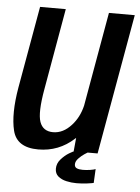

<svg xmlns="http://www.w3.org/2000/svg" viewBox="-52 -637 591 811"><g transform="rotate(5 243.0 -232.0)"><path d="M279.5 0 285 -57.5Q283 -56 281 -54Q216.5 5 129.5 5Q38.5 5 21.2 -64.8Q4 -134.5 23.5 -248L85 -595.5H194L133.5 -251Q115.5 -150 129 -111.5Q142.5 -73 185.5 -73Q228.5 -73 263.5 -112Q294.5 -146 306.5 -196L377 -595.5H486.5L381 0ZM302.5 133Q281 133 260 128.2Q239 123.5 225 111.8Q211 100 211 79.5Q211 57 227 39Q243 21 261 10.2Q279 -0.5 284.5 -1.5H341Q338 0 325.2 8.5Q312.5 17 301 29.2Q289.5 41.5 289.5 54Q289.5 66 299 70.2Q308.5 74.5 324.5 74.5Q339.5 74.5 355.8 72Q372 69.5 378.5 66.5L375.5 125.5Q370.5 127 348.5 130Q326.5 133 302.5 133Z"/></g></svg>

Font: Anybody Medium
Style: Italic
Weight: 500
Italic angle: -10°
Designer: Tyler Finck
Foundry: Etcetera Type Company
Version: Version 1.010; ttfautohint (v1.8.3) -l 8 -r 50 -G 200 -x 14 